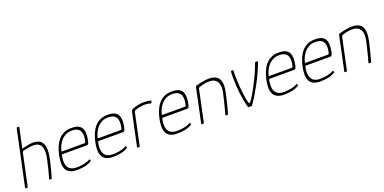

<svg xmlns="http://www.w3.org/2000/svg" viewBox="-12 -1480 4516 2258"><g transform="rotate(-20 2246.0 -351.5)"><path d="M31 -4Q68 -179 105.5 -354Q143 -529 180 -704Q180 -708 184 -708Q190 -708 196.5 -708Q203 -708 209 -708Q213 -708 213 -704Q200 -644 187 -583.5Q174 -523 161 -463Q160 -457 161.5 -454.5Q163 -452 171 -454Q203 -462 235.5 -469Q268 -476 302 -476Q334 -476 362.5 -466Q391 -456 410 -429.5Q429 -403 433.5 -354.5Q438 -306 422 -230Q414 -193 404.5 -153.5Q395 -114 384.5 -76Q374 -38 364 -5Q363 -2 361 -1Q359 0 354 0Q350 0 346 0Q342 0 338 0Q334 0 332.5 -1.5Q331 -3 332 -7Q348 -57 362.5 -116Q377 -175 389 -230Q404 -299 400.5 -341.5Q397 -384 381 -406Q365 -428 342 -436Q319 -444 295 -444Q270 -444 236 -438.5Q202 -433 172 -426Q165 -425 158 -420Q151 -415 148 -401L64 -4Q63 0 59 0H34Q30 0 31 -4Z M540 -237Q551 -285 569 -329Q587 -373 616 -408Q645 -443 686 -463Q727 -483 784 -483Q843 -483 874 -465Q905 -447 916.5 -416.5Q928 -386 926.5 -349.5Q925 -313 917 -276Q910 -242 902.5 -235.5Q895 -229 884 -229H583Q582 -229 576.5 -227.5Q571 -226 569 -216Q558 -160 564.5 -116.5Q571 -73 600.5 -49Q630 -25 687 -25Q723 -25 768 -32.5Q813 -40 848 -59Q850 -61 855.5 -62.5Q861 -64 862 -59L866 -45Q867 -43 866 -41.5Q865 -40 861 -38Q825 -14 778 -4.5Q731 5 681 5Q622 5 588.5 -13.5Q555 -32 541 -65Q527 -98 528 -142Q529 -186 540 -237ZM884 -281Q891 -313 892 -343Q893 -373 883 -398Q873 -423 847.5 -437.5Q822 -452 777 -452Q733 -452 699.5 -435Q666 -418 642.5 -391Q619 -364 604.5 -333.5Q590 -303 583 -275Q581 -268 582 -264.5Q583 -261 592 -261Q659 -261 725.5 -261Q792 -261 859 -261Q870 -261 875.5 -264.5Q881 -268 884 -281Z M993 -237Q1004 -285 1022 -329Q1040 -373 1069 -408Q1098 -443 1139 -463Q1180 -483 1237 -483Q1296 -483 1327 -465Q1358 -447 1369.5 -416.5Q1381 -386 1379.5 -349.5Q1378 -313 1370 -276Q1363 -242 1355.5 -235.5Q1348 -229 1337 -229H1036Q1035 -229 1029.5 -227.5Q1024 -226 1022 -216Q1011 -160 1017.5 -116.5Q1024 -73 1053.5 -49Q1083 -25 1140 -25Q1176 -25 1221 -32.5Q1266 -40 1301 -59Q1303 -61 1308.5 -62.5Q1314 -64 1315 -59L1319 -45Q1320 -43 1319 -41.5Q1318 -40 1314 -38Q1278 -14 1231 -4.5Q1184 5 1134 5Q1075 5 1041.5 -13.5Q1008 -32 994 -65Q980 -98 981 -142Q982 -186 993 -237ZM1337 -281Q1344 -313 1345 -343Q1346 -373 1336 -398Q1326 -423 1300.5 -437.5Q1275 -452 1230 -452Q1186 -452 1152.5 -435Q1119 -418 1095.5 -391Q1072 -364 1057.5 -333.5Q1043 -303 1036 -275Q1034 -268 1035 -264.5Q1036 -261 1045 -261Q1112 -261 1178.5 -261Q1245 -261 1312 -261Q1323 -261 1328.5 -264.5Q1334 -268 1337 -281Z M1687 -477Q1739 -477 1773 -465Q1775 -464 1777.5 -463Q1780 -462 1778 -458L1769 -437Q1768 -434 1765.5 -433.5Q1763 -433 1761 -434Q1745 -440 1724.5 -443Q1704 -446 1681 -446Q1665 -446 1642.5 -442Q1620 -438 1600.5 -433.5Q1581 -429 1572 -425Q1566 -422 1559 -417.5Q1552 -413 1549 -399L1465 -4Q1464 -2 1463 -1Q1462 0 1460 0H1435Q1433 0 1432 -1Q1431 -2 1432 -4L1520 -419Q1523 -433 1528 -438Q1533 -443 1541 -447Q1573 -461 1613.5 -469Q1654 -477 1687 -477Z M1796 -237Q1807 -285 1825 -329Q1843 -373 1872 -408Q1901 -443 1942 -463Q1983 -483 2040 -483Q2099 -483 2130 -465Q2161 -447 2172.5 -416.5Q2184 -386 2182.5 -349.5Q2181 -313 2173 -276Q2166 -242 2158.5 -235.5Q2151 -229 2140 -229H1839Q1838 -229 1832.5 -227.5Q1827 -226 1825 -216Q1814 -160 1820.5 -116.5Q1827 -73 1856.5 -49Q1886 -25 1943 -25Q1979 -25 2024 -32.5Q2069 -40 2104 -59Q2106 -61 2111.5 -62.5Q2117 -64 2118 -59L2122 -45Q2123 -43 2122 -41.5Q2121 -40 2117 -38Q2081 -14 2034 -4.5Q1987 5 1937 5Q1878 5 1844.5 -13.5Q1811 -32 1797 -65Q1783 -98 1784 -142Q1785 -186 1796 -237ZM2140 -281Q2147 -313 2148 -343Q2149 -373 2139 -398Q2129 -423 2103.5 -437.5Q2078 -452 2033 -452Q1989 -452 1955.5 -435Q1922 -418 1898.5 -391Q1875 -364 1860.5 -333.5Q1846 -303 1839 -275Q1837 -268 1838 -264.5Q1839 -261 1848 -261Q1915 -261 1981.5 -261Q2048 -261 2115 -261Q2126 -261 2131.5 -264.5Q2137 -268 2140 -281Z M2238 0Q2236 0 2235 -1Q2234 -2 2235 -4Q2258 -112 2281 -219.5Q2304 -327 2326 -435Q2328 -439 2331 -443Q2334 -447 2344 -450Q2358 -454 2384.5 -460Q2411 -466 2441.5 -471Q2472 -476 2497 -476Q2552 -476 2584 -459Q2616 -442 2629.5 -411.5Q2643 -381 2643 -340.5Q2643 -300 2633 -253Q2622 -202 2609.5 -151.5Q2597 -101 2586.5 -62Q2576 -23 2571 -5Q2570 -2 2568 -1Q2566 0 2561 0H2543Q2536 0 2538 -7Q2540 -13 2544.5 -30.5Q2549 -48 2556 -73.5Q2563 -99 2570.5 -129.5Q2578 -160 2586 -193Q2594 -226 2601 -257Q2613 -312 2607 -353.5Q2601 -395 2573.5 -419Q2546 -443 2491 -443Q2462 -444 2431 -437.5Q2400 -431 2375 -422Q2369 -421 2361.5 -416.5Q2354 -412 2352 -401Q2331 -302 2310 -202.5Q2289 -103 2268 -4Q2267 -2 2266 -1Q2265 0 2263 0Z M2829 0Q2822 0 2820 -6Q2807 -47 2798.5 -95Q2790 -143 2784 -190Q2775 -270 2773 -343Q2771 -416 2775 -465Q2775 -470 2777 -471Q2779 -472 2781 -472H2800Q2802 -472 2804.5 -471Q2807 -470 2807 -465Q2803 -428 2805 -372Q2807 -316 2811 -257Q2815 -213 2820 -171Q2825 -129 2831 -97.5Q2837 -66 2842 -52Q2847 -39 2853 -41.5Q2859 -44 2866 -51Q2882 -70 2911.5 -120Q2941 -170 2972 -230Q3007 -295 3034.5 -359Q3062 -423 3076 -465Q3078 -472 3086 -472H3109Q3115 -472 3113 -465Q3097 -419 3067 -351Q3037 -283 2999 -214Q2968 -156 2936.5 -104Q2905 -52 2872 -6Q2868 0 2863 0Z M3134 -237Q3145 -285 3163 -329Q3181 -373 3210 -408Q3239 -443 3280 -463Q3321 -483 3378 -483Q3437 -483 3468 -465Q3499 -447 3510.5 -416.5Q3522 -386 3520.5 -349.5Q3519 -313 3511 -276Q3504 -242 3496.5 -235.5Q3489 -229 3478 -229H3177Q3176 -229 3170.5 -227.5Q3165 -226 3163 -216Q3152 -160 3158.5 -116.5Q3165 -73 3194.5 -49Q3224 -25 3281 -25Q3317 -25 3362 -32.5Q3407 -40 3442 -59Q3444 -61 3449.5 -62.5Q3455 -64 3456 -59L3460 -45Q3461 -43 3460 -41.5Q3459 -40 3455 -38Q3419 -14 3372 -4.5Q3325 5 3275 5Q3216 5 3182.5 -13.5Q3149 -32 3135 -65Q3121 -98 3122 -142Q3123 -186 3134 -237ZM3478 -281Q3485 -313 3486 -343Q3487 -373 3477 -398Q3467 -423 3441.5 -437.5Q3416 -452 3371 -452Q3327 -452 3293.5 -435Q3260 -418 3236.5 -391Q3213 -364 3198.5 -333.5Q3184 -303 3177 -275Q3175 -268 3176 -264.5Q3177 -261 3186 -261Q3253 -261 3319.5 -261Q3386 -261 3453 -261Q3464 -261 3469.5 -264.5Q3475 -268 3478 -281Z M3587 -237Q3598 -285 3616 -329Q3634 -373 3663 -408Q3692 -443 3733 -463Q3774 -483 3831 -483Q3890 -483 3921 -465Q3952 -447 3963.5 -416.5Q3975 -386 3973.5 -349.5Q3972 -313 3964 -276Q3957 -242 3949.5 -235.5Q3942 -229 3931 -229H3630Q3629 -229 3623.5 -227.5Q3618 -226 3616 -216Q3605 -160 3611.5 -116.5Q3618 -73 3647.5 -49Q3677 -25 3734 -25Q3770 -25 3815 -32.5Q3860 -40 3895 -59Q3897 -61 3902.5 -62.5Q3908 -64 3909 -59L3913 -45Q3914 -43 3913 -41.5Q3912 -40 3908 -38Q3872 -14 3825 -4.5Q3778 5 3728 5Q3669 5 3635.5 -13.5Q3602 -32 3588 -65Q3574 -98 3575 -142Q3576 -186 3587 -237ZM3931 -281Q3938 -313 3939 -343Q3940 -373 3930 -398Q3920 -423 3894.5 -437.5Q3869 -452 3824 -452Q3780 -452 3746.5 -435Q3713 -418 3689.5 -391Q3666 -364 3651.5 -333.5Q3637 -303 3630 -275Q3628 -268 3629 -264.5Q3630 -261 3639 -261Q3706 -261 3772.5 -261Q3839 -261 3906 -261Q3917 -261 3922.5 -264.5Q3928 -268 3931 -281Z M4029 0Q4027 0 4026 -1Q4025 -2 4026 -4Q4049 -112 4072 -219.5Q4095 -327 4117 -435Q4119 -439 4122 -443Q4125 -447 4135 -450Q4149 -454 4175.5 -460Q4202 -466 4232.5 -471Q4263 -476 4288 -476Q4343 -476 4375 -459Q4407 -442 4420.5 -411.5Q4434 -381 4434 -340.5Q4434 -300 4424 -253Q4413 -202 4400.5 -151.5Q4388 -101 4377.5 -62Q4367 -23 4362 -5Q4361 -2 4359 -1Q4357 0 4352 0H4334Q4327 0 4329 -7Q4331 -13 4335.5 -30.5Q4340 -48 4347 -73.5Q4354 -99 4361.5 -129.5Q4369 -160 4377 -193Q4385 -226 4392 -257Q4404 -312 4398 -353.5Q4392 -395 4364.5 -419Q4337 -443 4282 -443Q4253 -444 4222 -437.5Q4191 -431 4166 -422Q4160 -421 4152.5 -416.5Q4145 -412 4143 -401Q4122 -302 4101 -202.5Q4080 -103 4059 -4Q4058 -2 4057 -1Q4056 0 4054 0Z"/></g></svg>

Font: Glory Thin Thin
Style: Italic
Weight: 250
Italic angle: -12°
Version: Version 1.011